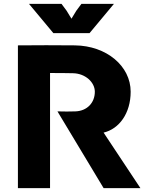

<svg xmlns="http://www.w3.org/2000/svg" viewBox="-20 -966 770 986"><path d="M237 0V-591C271 -591 320 -591 354 -590C419 -589 467 -543 467 -495C467 -438 427 -396 367 -394C335 -393 312 -393 275 -394L512 0H701L512 -285C592 -304 651 -384 651 -495C651 -627 527 -731 365 -733C267 -734 169 -734 72 -733V0ZM129 -946 254 -796H440L565 -946H398L372 -911L347 -870L322 -911L296 -946Z"/></svg>

Font: Kreadon Extra Bold
Style: Regular
Weight: 800
Designer: kohakuno
Foundry: StudioGnu
Version: Version 1.000;Glyphs 3.1.2 (3151)